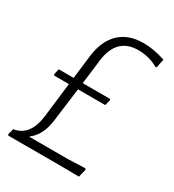

<svg xmlns="http://www.w3.org/2000/svg" viewBox="-149 -680 698 769"><g transform="rotate(30 200.5 -295.5)"><path d="M285 -331 288 -327 281 -300H155L135 -145Q126 -73 82 -40V-38H260L339 -41L342 -35L333 1L249 0H6L3 -5L10 -32Q82 -43 94 -141L113 -300H45L42 -305L48 -331H117L130 -439Q139 -513 180 -552.5Q221 -592 291 -592Q338 -592 392 -574L384 -535L380 -532Q338 -557 287 -557Q187 -557 173 -444L159 -331Z"/></g></svg>

Font: Alegreya Sans SC Light
Style: Italic
Weight: 300
Italic angle: -7°
Designer: Juan Pablo del Peral
Foundry: Huerta Tipografica
Version: Version 2.007